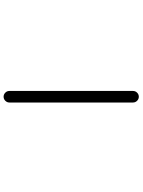

<svg xmlns="http://www.w3.org/2000/svg" viewBox="114 -908 772 1040"><g transform="rotate(90 500.0 -388.0)"><path d="M472.7 -52.7V-722.7Q472.7 -735.4 481.9 -744.6Q491.2 -753.9 503.9 -753.9Q516.6 -753.9 525.9 -744.6Q535.2 -735.4 535.2 -722.7V-52.7Q535.2 -40 525.9 -30.8Q516.6 -21.5 503.9 -21.5Q491.2 -21.5 481.9 -30.8Q472.7 -40 472.7 -52.7Z"/></g></svg>

Font: Gen Jyuu Gothic L Monospace Light
Style: Regular
Weight: 300
Designer: [Source Han Sans]
Ryoko NISHIZUKA  (kana & ideographs); Paul D. Hunt (Latin, Greek & Cyrillic); Wenlong ZHANG  (bopomofo
Version: Version 1.002.20150607